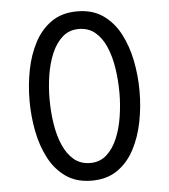

<svg xmlns="http://www.w3.org/2000/svg" viewBox="-52 -759 720 818"><g transform="rotate(-5 308.0 -350.0)"><path d="M308 12Q243 12 198 -19.2Q153 -50.5 125.5 -102.8Q98 -155 85.5 -219.2Q73 -283.5 73 -350Q73 -416.5 85.5 -480.8Q98 -545 125.5 -597.2Q153 -649.5 198 -680.8Q243 -712 308 -712Q373 -712 418 -680.8Q463 -649.5 490.5 -597.2Q518 -545 530.8 -480.8Q543.5 -416.5 543.5 -350Q543.5 -283.5 530.8 -219.2Q518 -155 490.5 -102.8Q463 -50.5 418 -19.2Q373 12 308 12ZM308 -63.5Q349 -63.5 377.5 -88.8Q406 -114 423.8 -156Q441.5 -198 449.5 -248.8Q457.5 -299.5 457.5 -350Q457.5 -405.5 449.5 -456.8Q441.5 -508 424 -548.5Q406.5 -589 378 -612.8Q349.5 -636.5 308 -636.5Q267 -636.5 238.5 -611.2Q210 -586 192.2 -544.2Q174.5 -502.5 166.5 -451.8Q158.5 -401 158.5 -350Q158.5 -295 166.5 -243.8Q174.5 -192.5 192.2 -151.8Q210 -111 238.5 -87.2Q267 -63.5 308 -63.5Z"/></g></svg>

Font: Overpass Mono
Style: Regular
Weight: 400
Designer: Delve Withrington, Dave Bailey
Foundry: Delve Fonts LLC
Version: Version 4.000